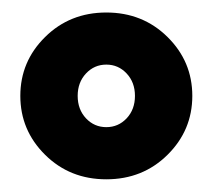

<svg xmlns="http://www.w3.org/2000/svg" viewBox="-20 -820 340 307"><path d="M52.1 -760.8Q91.7 -800 150 -800Q208.3 -800 247.9 -760.8Q287.5 -721.7 287.5 -666.7Q287.5 -611.7 247.9 -572.5Q208.3 -533.3 150 -533.3Q91.7 -533.3 52.1 -572.5Q12.5 -611.7 12.5 -666.7Q12.5 -721.7 52.1 -760.8ZM182.5 -702.5Q169.2 -716.7 150 -716.7Q130.8 -716.7 117.5 -702.5Q104.2 -688.3 104.2 -666.7Q104.2 -645 117.5 -630.8Q130.8 -616.7 150 -616.7Q169.2 -616.7 182.5 -630.8Q195.8 -645 195.8 -666.7Q195.8 -688.3 182.5 -702.5Z"/></svg>

Font: BoonTook Mon
Style: Regular
Weight: 400
Designer: Sungsit Sawaiwan
Foundry: FontUni
Version: Version 3.0